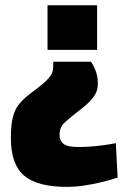

<svg xmlns="http://www.w3.org/2000/svg" viewBox="-20 -523 494 738"><path d="M329.5 -285.8Q337.8 -275.3 347 -252.5Q356.1 -229.6 356.1 -201.4Q356.1 -182.3 349.1 -166.6Q342.1 -150.9 324.7 -133Q307.3 -115.1 275.8 -91.4Q246.5 -68.6 232.1 -55.2Q217.7 -41.9 213.3 -30.6Q208.9 -19.4 208.9 -3.6Q208.9 18 224.5 30.1Q240.1 42.1 281.8 42.1Q305.8 42.1 333 39.9Q360.2 37.7 384.2 34.2Q408.2 30.7 425.2 27.2L432.2 159.2Q409.9 167.2 377.5 175.5Q345 183.8 308.1 189.5Q271.2 195.3 237.3 195.3Q123.8 195.3 72.8 152.2Q21.8 109 21.8 7.5Q21.8 -41.3 29.2 -72.1Q36.6 -102.9 55.2 -125Q73.8 -147.1 107.1 -171.5Q139.4 -195.1 155.9 -211Q172.5 -226.9 178.1 -238.6Q183.8 -250.2 184.3 -261.4L184.9 -285.8ZM353.2 -502.8V-331.3H162.7V-502.8Z"/></svg>

Font: TitilliumWeb ExtraLight
Style: Regular
Weight: 400
Designer: Mohamed Gaber, Accademia di Belle Arti di Urbino and others
Foundry: Kief Type Foundry, Accademia di Belle Arti di Urbino and others
Version: Version 3.000; ttfautohint (v1.8.2)